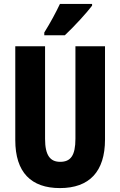

<svg xmlns="http://www.w3.org/2000/svg" viewBox="-20 -950 614 980"><path d="M450 -921V-930H286C265 -886 239 -837 206 -784V-770H311C359 -815 423 -885 450 -921ZM516 -238V-714H365V-242C365 -155 340 -124 287 -124C237 -124 210 -156 210 -241V-714H58V-235C58 -70 139 10 286 10C436 10 516 -74 516 -238Z"/></svg>

Font: Noto Sans Arabic UI XCn XBd
Style: Regular
Weight: 800
Width: 2
Designer: Monotype Design Team, Nadine Chahine and Nizar Qandah
Foundry: Monotype Imaging Inc.
Version: Version 2.010